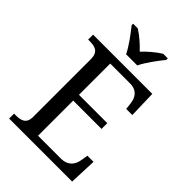

<svg xmlns="http://www.w3.org/2000/svg" viewBox="-266 -1043 1155 1155"><g transform="rotate(45 311.5 -465.5)"><path d="M262 -771H357C378 -816 426 -880 457 -918V-931H418C380 -908 339 -872 309 -840C279 -872 239 -908 201 -931H162V-918C193 -880 241 -816 262 -771ZM38 0H574L581 -175H529L522 -132C515 -88 490 -50 427 -50H234V-349H475V-398H234V-664H402C462 -664 485 -626 490 -582L495 -539H547L542 -714H38V-672H51C96 -672 133 -663 133 -600V-109C133 -50 95 -42 51 -42H38Z"/></g></svg>

Font: Noto Serif Thai
Style: Regular
Weight: 400
Designer: Monotype Design Team
Foundry: Monotype Imaging Inc.
Version: Version 1.901